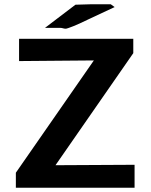

<svg xmlns="http://www.w3.org/2000/svg" viewBox="-20 -876 706 896"><path d="M190 -746 332 -854 401 -856H497L515 -843L391 -785Q346 -763 321.5 -753.5Q297 -744 290.5 -742.5Q284 -741 276 -743.5Q268 -746 261 -746ZM54 0V-70L418 -594L69 -591V-695H602V-628L239 -105L608 -107V0Z"/></svg>

Font: Coval
Style: ExtraBold
Weight: 800
Foundry: Context Ltd
Version: Version 001.000